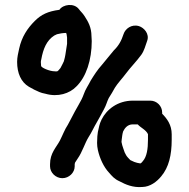

<svg xmlns="http://www.w3.org/2000/svg" viewBox="-20 -719 771 785"><path d="M286.5 -52.8V-53.6C289.6 -58.7 293.1 -63.5 297.7 -70.9C316.4 -97 326.8 -133.9 342.5 -159C354.2 -176.6 364.7 -200.5 374.9 -217.3L389.5 -243.4C394.4 -252.1 399.7 -262 405.2 -272.6C415.2 -290.9 416.8 -302.6 424.7 -318.2C434.2 -332 441.7 -346.5 449.7 -360.3C459.5 -376.7 482.5 -401.5 495.1 -418.7C513.6 -443.7 537.8 -467.7 557.5 -494.7C569.9 -511.7 574.6 -532.9 581.5 -551.4C592.5 -580.6 568.5 -606 548.2 -612.2C517.6 -621.3 492.2 -601.2 485.4 -580.2C476.1 -551.8 465.2 -532.1 445.5 -513.1C426.3 -490.9 416.3 -476.6 397.5 -454.8C377.3 -432.2 366 -413.9 350.8 -389.5C343 -373.1 328.6 -353.1 322.2 -333.2C318.2 -321 308.5 -302 301 -289.7L286.3 -263.6C276.6 -246 267.5 -226.8 257.4 -208.9C244.7 -190.2 235.2 -164.2 224.9 -144.4C210.3 -116.3 184.6 -93.5 184.6 -48V-39C184.6 -13.2 207.7 9.5 235 9.5C262.2 9.5 285.4 -13.1 285.4 -39V-48C285.4 -49.6 286 -51.4 286.5 -52.8ZM585 -170.5V-148C585 -110.5 580.4 -78.3 563.9 -60C557.4 -52.7 559 -53.2 553.6 -50.6C553.5 -50.6 551.6 -51.1 551 -51.3L540.6 -53.3L529.1 -56.9C524.7 -59 520 -61.2 512.9 -64.3C508.6 -68.5 498.4 -79.1 495.7 -84.4L489.7 -95.9L483.6 -113.5C480.4 -121.5 478.8 -128.8 476.7 -138.7C476.8 -140.8 477.1 -145.4 477.7 -148.9L479.8 -165.1C480.5 -170.5 481.6 -175.4 483 -180V-180.8C490 -195.4 501.6 -210.5 523 -210.5L543.1 -210.5C555.2 -196.6 576.8 -188.4 585 -170.5ZM376.9 -135C376.9 -125.1 378 -115.3 380.2 -105.4C387.9 -71.4 403.8 -36.4 425.7 -13.1C438.1 0.9 447.2 12.8 469.7 22.7C492.4 34.8 522.9 48.9 561.9 45.5C594.1 44.9 621.3 23.8 639.3 1.8C670.1 -34.9 682 -84.5 682 -148V-170C682 -208.2 663.4 -233.2 643 -254.1V-259C643 -285.6 621.1 -307.5 594.5 -307.5H523C461.6 -307.5 415.9 -271.9 395.3 -230.2C385.9 -210.9 384.7 -198.7 380.1 -179.3L378 -162.1C377.7 -159.9 376.9 -135 376.9 -135ZM203.4 -427.5H202.8C183.2 -427.5 148 -442.2 148 -450V-450.5C147.4 -455 147 -459.8 147 -465C147 -468.2 147.6 -472.2 148.8 -476.3C156.7 -519.8 170.4 -553.2 201.5 -573.5L212.9 -579C223.4 -581.8 235.7 -584 250.4 -584.4C250.7 -583.7 251.8 -580.9 252.3 -578.7L254.2 -565.5V-539.8C252.5 -531 247.2 -490.8 245.1 -483.9L241.1 -468.4C239.6 -465.1 237 -459.6 234.8 -455.4L227.2 -440.8C223.4 -435.3 215.6 -427.5 214.2 -427.5H213.4C210.7 -426.8 207.1 -426.8 203.4 -427.5ZM122.2 -633.3C92.6 -603.7 68.7 -568.6 58.2 -519.6C54.7 -503 50 -485.5 50 -466C50 -419.8 66 -383.6 97.8 -364.5L120.1 -352.3C135.8 -345.1 145.3 -339.3 165.8 -335.7C217.1 -320.9 264.8 -337 291.6 -364.8C332.6 -404.2 355.1 -474.5 355.1 -551C355.1 -558 354.8 -563.3 354 -571.4C353.8 -606.9 340.9 -629.8 325.8 -653C317.3 -666.2 309.8 -671.8 302.7 -681.4C282.9 -707.8 237.8 -701.5 222.8 -678.9C175.8 -672.7 148.5 -659.6 122.2 -633.3Z"/></svg>

Font: HoneyBee
Style: Blk
Weight: 700
Foundry: Cannot Into Space Fonts
Version: Version 0.89